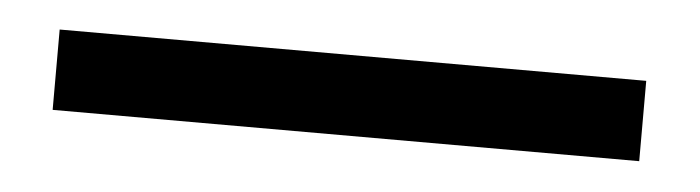

<svg xmlns="http://www.w3.org/2000/svg" viewBox="-23 -43 547 150"><g transform="rotate(5 250.0 31.5)"><path d="M20 63V0H480V63Z"/></g></svg>

Font: Nunito Sans 12pt ExtraLight 12pt SemiBold
Style: Regular
Weight: 600
Version: Version 3.101;gftools[0.9.27]